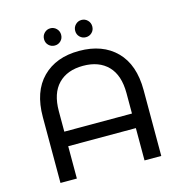

<svg xmlns="http://www.w3.org/2000/svg" viewBox="-116 -913 969 1019"><g transform="rotate(-15 368.0 -403.5)"><path d="M570.4 -576.4C520.7 -626.4 452.9 -651.4 367.1 -651.4C282.4 -651.4 215.3 -626.4 165.6 -576.4C115.9 -526.4 91.1 -454.8 91.1 -361.6V0H181.2V-177.6H552.9V0H644.9V-361.6C644.9 -454.8 620.1 -526.4 570.4 -576.4ZM552.9 -257.6H181.2V-369.8C181.2 -435.5 197.6 -485.1 230.5 -518.9C263.3 -552.6 308.8 -569.5 367.1 -569.5C425.3 -569.5 470.9 -552.6 503.7 -518.9C536.5 -485.1 552.9 -435.5 552.9 -369.8ZM218 -725.4C227.2 -716.5 238.3 -712.1 251.2 -712.1C264 -712.1 275.1 -716.5 284.3 -725.4C293.5 -734.3 298.1 -745.5 298.1 -759C298.1 -772.5 293.5 -783.8 284.3 -793C275.1 -802.2 264 -806.8 251.2 -806.8C238.3 -806.8 227.2 -802.2 218 -793C208.8 -783.8 204.2 -772.5 204.2 -759C204.2 -745.5 208.8 -734.3 218 -725.4ZM389.2 -725.4C398.4 -716.5 409.4 -712.1 422.3 -712.1C435.2 -712.1 446.2 -716.5 455.4 -725.4C464.6 -734.3 469.2 -745.5 469.2 -759C469.2 -772.5 464.6 -783.8 455.4 -793C446.2 -802.2 435.2 -806.8 422.3 -806.8C409.4 -806.8 398.4 -802.2 389.2 -793C380 -783.8 375.4 -772.5 375.4 -759C375.4 -745.5 380 -734.3 389.2 -725.4Z"/></g></svg>

Font: Montserrat Ace
Style: Regular
Weight: 500
Designer: Julieta Ulanovsky
Foundry: Julieta Ulanovsky
Version: Version 1